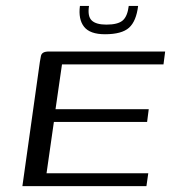

<svg xmlns="http://www.w3.org/2000/svg" viewBox="-20 -636 587 656"><path d="M56.5 0 116.2 -424.5Q118.2 -437.5 119.9 -444.9Q121.5 -452.4 128 -456.2Q134.5 -460 147.8 -460H544.3L538.6 -416H191.8L169.7 -263H488.2L482.6 -219.3H164.1L139 -44H486.6L480.3 0ZM338.7 -519Q287.2 -519 267.2 -544.6Q247.1 -570.2 253.1 -615.8H284.1Q278.6 -579.9 293.6 -565.9Q308.5 -551.9 343.5 -551.9Q382.4 -551.9 398.9 -565.8Q415.4 -579.6 419.9 -615.8H451.9Q445.6 -563.6 420.9 -541.3Q396.1 -519 338.7 -519Z"/></svg>

Font: Genos Thin
Style: Italic
Weight: 100
Italic angle: -8°
Designer: Robert E. Leuschke
Foundry: Robert E. Leuschke
Version: Version 1.010